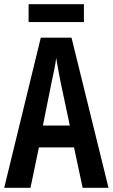

<svg xmlns="http://www.w3.org/2000/svg" viewBox="-20 -893 536 913"><path d="M373 0 332 -192H165L125 0H0L174 -714H320L496 0ZM267 -508Q260 -542 256 -567Q252 -592 247 -618Q245 -595 238.5 -564.5Q232 -534 227 -510L184 -296H312ZM379 -873V-788H116V-873Z"/></svg>

Font: Noto Sans Telugu ExtraCondensed SemiBold
Style: Regular
Weight: 600
Width: 2
Designer: Jelle Bosma - Monotype Design Team
Foundry: Monotype Imaging Inc.
Version: Version 2.005; ttfautohint (v1.8.4.7-5d5b)